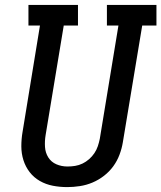

<svg xmlns="http://www.w3.org/2000/svg" viewBox="-20 -755 658 783"><path d="M254 8Q224 8 195.5 2.5Q167 -3 142.5 -17Q118 -31 101 -53Q84 -75 75.5 -102Q67 -129 67 -158.5Q67 -188 72 -217L143 -651H96V-735H298V-651H240L166 -204Q162 -180 163.5 -156Q165 -132 177 -113Q189 -94 210 -85Q231 -76 255 -76Q255 -76 255.5 -76Q256 -76 256 -76Q271 -76 286.5 -78.5Q302 -81 316.5 -88Q331 -95 343.5 -106Q356 -117 365 -130.5Q374 -144 379 -159Q384 -174 387 -189L463 -651H416V-735H618V-651H560L481 -175Q477 -150 467.5 -124.5Q458 -99 442 -77Q426 -55 404 -38Q382 -21 357 -10.5Q332 0 305.5 4Q279 8 254 8Z"/></svg>

Font: Iosevka Slab Medium Extended
Style: Italic
Weight: 500
Width: 7
Italic angle: -9°
Monospace: yes
Designer: Belleve Invis
Foundry: Belleve Invis
Version: Version 11.1.0; ttfautohint (v1.8.3)